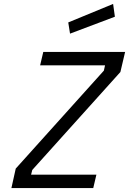

<svg xmlns="http://www.w3.org/2000/svg" viewBox="-20 -956 656 976"><path d="M336 -785 327 -842 555 -936 564 -871ZM184 -624 200 -692H616L592 -590L144 -92L138 -68H470L454 0H38L60 -99L508 -597L514 -624Z"/></svg>

Font: Titillium Web
Style: Italic
Weight: 400
Italic angle: -13°
Version: Version 1.002;PS 57.000;hotconv 1.0.70;makeotf.lib2.5.55311